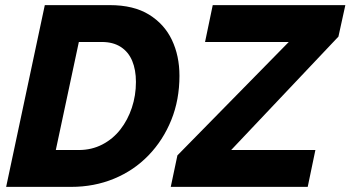

<svg xmlns="http://www.w3.org/2000/svg" viewBox="-20 -730 1369 750"><path d="M155 -710H409Q502 -710 562 -673Q622 -636 651.5 -574Q681 -512 681 -434Q681 -340 649 -261Q617 -182 560 -123Q503 -64 425.5 -32Q348 0 258 0H4ZM288 -144Q338 -144 379.5 -165.5Q421 -187 450 -224Q479 -261 495 -309Q511 -357 511 -410Q511 -457 496.5 -492Q482 -527 452 -546.5Q422 -566 378 -566H288L198 -144ZM673 -123 1108 -566H781L811 -710H1329L1302 -587L883 -144H1212L1182 0H647Z"/></svg>

Font: Raleway Thin ExtraBold
Style: Italic
Weight: 800
Italic angle: -12°
Version: Version 4.026